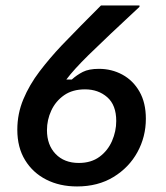

<svg xmlns="http://www.w3.org/2000/svg" viewBox="-20 -670 607 702"><path d="M261.7 11.7Q198.3 11.7 149.2 -13.3Q100 -38.3 71.7 -84.6Q43.3 -130.8 43.3 -195.8Q43.3 -254.2 65.4 -307.1Q87.5 -360 124.6 -408.8Q161.7 -457.5 205.8 -504.2Q238.3 -538.3 277.5 -577.9Q316.7 -617.5 349.2 -650H490V-645Q430.8 -590 385.8 -547.5Q340.8 -505 303.3 -468.3Q249.2 -415 222.5 -379.2H242.5Q260.8 -395.8 282.9 -407.1Q305 -418.3 341.7 -418.3Q388.3 -418.3 427.5 -397.1Q466.7 -375.8 490 -335Q513.3 -294.2 513.3 -235.8Q513.3 -170 482.5 -113.8Q451.7 -57.5 395 -22.9Q338.3 11.7 261.7 11.7ZM268.3 -74.2Q313.3 -74.2 343.8 -96.7Q374.2 -119.2 389.6 -154.6Q405 -190 405 -227.5Q405 -285.8 372.1 -314.6Q339.2 -343.3 290.8 -343.3Q245 -343.3 214.2 -321.7Q183.3 -300 167.5 -265.8Q151.7 -231.7 151.7 -194.2Q151.7 -140 183.3 -107.1Q215 -74.2 268.3 -74.2Z"/></svg>

Font: Familjen Grotesk Medium
Style: Italic
Weight: 500
Italic angle: -9.46201°
Designer: Anders Wikstroem, Jonas Baeckman, Matilda Gysing, Kristian Moeller
Foundry: Familjen STHLM AB
Version: Version 2.002; ttfautohint (v1.8.4.7-5d5b)